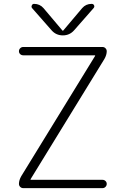

<svg xmlns="http://www.w3.org/2000/svg" viewBox="-20 -973 650 993"><path d="M90 -62 472 -684V-686Q472 -687 471 -687H100Q91 -687 84.5 -693Q78 -699 78 -708Q78 -717 84.5 -723.5Q91 -730 100 -730H510Q519 -730 525.5 -723.5Q532 -717 532 -708Q532 -689 520 -668L138 -46V-44Q138 -43 139 -43H510Q519 -43 525.5 -37Q532 -31 532 -22Q532 -13 525.5 -6.5Q519 0 510 0H100Q91 0 84.5 -6.5Q78 -13 78 -22Q78 -41 90 -62ZM405 -931Q424 -953 454 -953Q463 -953 466.5 -945.5Q470 -938 464 -931L363 -816Q340 -790 305 -790Q270 -790 247 -816L146 -931Q141 -937 144.5 -945Q148 -953 156 -953Q186 -953 205 -931L303 -815Q304 -814 305 -814L307 -815Z"/></svg>

Font: Rounded Mplus 1c Light
Style: Regular
Weight: 300
Version: Version 1.059.20150529